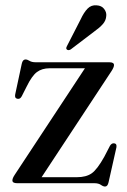

<svg xmlns="http://www.w3.org/2000/svg" viewBox="-20 -687 477 720"><path d="M398.5 -421 136 -22.5H268.5Q303 -22.5 323.8 -37Q344.5 -51.5 371 -99L392.5 -140.5Q399 -151 408.5 -149.5Q419 -148 416.5 -134L387 -3Q383.5 12.5 374 12.5Q367 12.5 358.2 6.2Q349.5 0 333 0H44Q26.5 0 26.5 -10.5Q26.5 -18.5 35.5 -32L298.5 -431H166Q137.5 -431 118.5 -416.8Q99.5 -402.5 80 -362.5L61.5 -326Q55.5 -314.5 45.5 -316.5Q34 -318.5 37 -333L61.5 -447.5Q65 -464 75.5 -464Q82.5 -464 90.8 -458.8Q99 -453.5 114.5 -453.5H390Q407.5 -453.5 407.5 -443Q407.5 -435 398.5 -421ZM282.5 -614.5Q294.5 -640.5 308.5 -654.8Q322.5 -669 342.5 -667Q361 -666 370.5 -653.5Q380 -641 378.5 -627.5Q377.5 -610 365.5 -596.5Q353.5 -583 335 -570L245 -501.5Q236 -496.5 230.5 -501.5Q226 -505.5 231.5 -515Z"/></svg>

Font: Fraunces 72pt S000
Style: Regular
Weight: 400
Version: Version 1.000; ttfautohint (v1.8.3)